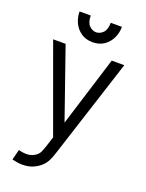

<svg xmlns="http://www.w3.org/2000/svg" viewBox="-171 -812 836 1102"><g transform="rotate(20 246.5 -260.5)"><path d="M45.9 199.7 62 136.2Q86.9 143.1 108.4 143.1Q127.4 143.1 141.8 137.9Q156.2 132.8 167 124.5Q182.1 112.8 189.2 96.4Q196.3 80.1 202.6 60.5L221.7 1L29.3 -528.3H105.5L254.4 -101.1L387.2 -528.3H463.9L268.6 77.6Q259.3 107.9 248 129.9Q236.8 151.9 216.8 169.4Q197.3 186.5 170.4 197.5Q143.6 208.5 108.4 208.5Q91.8 208.5 76.2 205.8Q60.5 203.1 45.9 199.7ZM117.2 -730.5H185.5Q185.5 -688.5 204.6 -669.4Q223.6 -650.4 246.6 -650.4Q269.5 -650.4 288.6 -669.4Q307.6 -688.5 307.6 -730.5H376Q376 -693.4 360.6 -661.4Q345.2 -629.4 316.4 -609.6Q287.6 -589.8 246.6 -589.8Q206.1 -589.8 177 -609.6Q147.9 -629.4 132.6 -661.4Q117.2 -693.4 117.2 -730.5Z"/></g></svg>

Font: Gidole
Style: Regular
Weight: 400
Version: Version 2.100; ttfautohint (v1.8.4.7-5d5b)